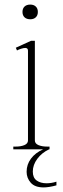

<svg xmlns="http://www.w3.org/2000/svg" viewBox="-20 -651 274 837"><path d="M78 -599Q78 -614 87 -622.5Q96 -631 112 -631Q127 -631 136 -622.5Q145 -614 145 -599Q145 -584 136 -575.5Q127 -567 112 -567Q96 -567 87 -575.5Q78 -584 78 -599ZM226 141V157Q193 166 170 166Q132 166 114 145.5Q96 125 96 98Q96 66 115 40.5Q134 15 168 0H38V-12H49Q71 -12 86.5 -18.5Q102 -25 102 -39V-430Q102 -442 90 -442Q83 -442 72 -438.5Q61 -435 54 -431L49 -443L115 -473H132V-39Q132 -25 147.5 -18.5Q163 -12 185 -12H196V0H194Q162 15 142.5 41.5Q123 68 123 97Q123 124 140 136Q157 148 183 148Q204 148 226 141Z"/></svg>

Font: Taviraj Thin
Style: Regular
Weight: 100
Designer: Katatrad Team
Foundry: CadsonDemak
Version: Version 1.030